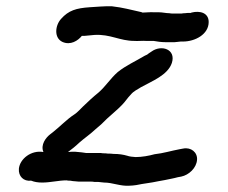

<svg xmlns="http://www.w3.org/2000/svg" viewBox="-20 -572 723 610"><path d="M391 18C398 18 405 17 413 16C436 11 460 9 482 4L504 0C517 -3 531 -5 545 -9L556 -11C580 -16 604 -38 606 -64C608 -88 587 -105 562 -100L551 -98C524 -93 499 -85 471 -82C453 -77 431 -73 411 -73C405 -73 389 -75 385 -77C371 -81 358 -83 341 -83C335 -84 328 -84 323 -84C318 -85 312 -85 307 -85C303 -86 298 -86 293 -86H253L239 -88C232 -89 225 -89 218 -90C211 -90 204 -90 196 -89L214 -103C220 -108 226 -113 231 -118C249 -134 265 -144 283 -161C300 -175 303 -178 320 -195C335 -209 356 -226 368 -239C378 -249 385 -261 396 -272C404 -282 417 -288 428 -295C462 -314 513 -333 526 -372C540 -416 492 -431 461 -408L452 -402C449 -399 445 -397 440 -395C410 -377 380 -364 354 -343C331 -323 316 -298 293 -278C278 -266 255 -245 243 -233C238 -228 225 -214 217 -209C192 -193 171 -170 148 -152L139 -145C126 -135 108 -112 118 -89C79 -96 43 -67 40 -36C38 -12 55 5 79 2C89 6 100 8 114 8C140 8 167 1 191 1C195 2 199 2 203 2C209 3 214 4 219 4C225 5 232 5 239 5H268C272 5 276 5 280 6H292C298 7 304 7 311 8C338 8 362 20 391 18ZM444 -442H468C478 -440 493 -438 505 -438H535C542 -439 548 -439 554 -440H561C600 -440 643 -463 643 -502C643 -531 616 -539 588 -532C587 -531 587 -531 586 -531C579 -531 573 -531 567 -530C564 -530 561 -530 557 -529H531C526 -529 522 -529 518 -530C507 -530 496 -533 485 -533H469C459 -534 442 -532 433 -532C432 -533 430 -533 427 -534C395 -541 371 -548 336 -552C313 -553 286 -550 265 -549C222 -546 198 -539 174 -512C155 -491 151 -452 178 -439C204 -427 228 -443 240 -458H248C258 -459 268 -460 280 -461C331 -464 360 -442 407 -442C415 -441 435 -443 444 -442Z"/></svg>

Font: Dictator
Style: Ita
Weight: 500
Version: Version MIL.1277